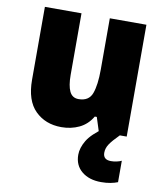

<svg xmlns="http://www.w3.org/2000/svg" viewBox="-87 -624 796 935"><g transform="rotate(10 310.5 -156.5)"><path d="M561 -553V0H423L401 -69H391Q367 -28 327 -9Q287 10 239 10Q160 10 109.5 -40Q59 -90 59 -193V-553H240V-249Q240 -195 253.5 -167Q267 -139 298 -139Q349 -139 364.5 -181Q380 -223 380 -300V-553ZM467 96Q467 131 506 131Q519 131 533.5 128Q548 125 558 120V226Q543 232 522.5 236Q502 240 476 240Q417 240 380.5 210Q344 180 344 128Q344 94 366 57Q388 20 449 -22L527 0Q494 33 480.5 53.5Q467 74 467 96Z"/></g></svg>

Font: Noto Sans Bengali SemiCondensed Black
Style: Regular
Weight: 900
Width: 4
Designer: Joana Ranito - Universal Thirst; Jelle Bosma - Monotype Design Team
Foundry: Universal Thirst ehf.
Version: Version 3.000; ttfautohint (v1.8.4.7-5d5b)